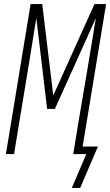

<svg xmlns="http://www.w3.org/2000/svg" viewBox="-20 -755 540 941"><path d="M332 166 403 0H339L363 -147Q385 -277 407 -407Q429 -537 450 -667L249 -221H211L158 -667Q137 -537 116 -407Q95 -277 73 -147L49 0H9L130 -735H187L241 -287L443 -735H500L385 -37H460L373 166Z"/></svg>

Font: Iosevka Term Curly XLt Obl
Style: Regular
Weight: 200
Italic angle: -9°
Designer: Belleve Invis
Foundry: Belleve Invis
Version: Version 32.3.0